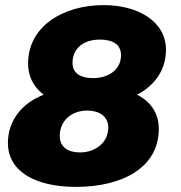

<svg xmlns="http://www.w3.org/2000/svg" viewBox="-20 -720 707 752"><path d="M278 12C454 12 602 -60 602 -216C602 -281 565 -325 517 -349C590 -388 630 -449 630 -525C630 -636 521 -700 386 -700C227 -700 90 -617 90 -471C90 -424 109 -381 151 -349C70 -318 11 -251 11 -160C11 -50 116 12 278 12ZM344 -414C299 -414 264 -431 264 -473C264 -502 275 -525 294 -541C312 -556 339 -565 371 -565C420 -565 454 -547 454 -504C454 -472 439 -449 417 -434C397 -421 372 -414 344 -414ZM293 -123C245 -123 214 -145 214 -188C214 -216 225 -241 243 -258C263 -277 291 -287 322 -287C367 -287 404 -265 404 -221C404 -193 393 -169 374 -152C354 -134 326 -123 293 -123Z"/></svg>

Font: Archivo Black
Style: Italic
Weight: 900
Italic angle: -10°
Designer: Hector Gatti
Foundry: Omnibus-Type
Version: Version 2.001